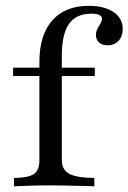

<svg xmlns="http://www.w3.org/2000/svg" viewBox="-20 -651 449 671"><path d="M29 0V-29Q79.8 -29.8 98.8 -43.1Q117.7 -56.5 117.7 -91.1V-434.7Q117.7 -529 162.9 -579.8Q208.1 -630.6 289.5 -630.6Q344.4 -630.6 376.6 -608.9Q408.9 -587.1 408.9 -550Q408.9 -524.2 394.4 -508.5Q379.8 -492.7 355.6 -492.7Q337.9 -492.7 326.6 -502.4Q315.3 -512.1 315.3 -528.2Q315.3 -540.3 320.6 -550.4Q325.8 -560.5 331 -569Q336.3 -577.4 336.3 -585.5Q336.3 -603.2 299.2 -603.2Q246 -603.2 221 -567.3Q196 -531.5 196 -455.6V-91.9Q196 -58.1 221.4 -44Q246.8 -29.8 309.7 -29V0Q295.2 -0.8 269.8 -1.2Q244.4 -1.6 215.3 -2.4Q186.3 -3.2 159.7 -3.2Q119.4 -3.2 83.5 -2Q47.6 -0.8 29 0ZM25.8 -385.5V-414.5H311.3V-385.5Z"/></svg>

Font: Playfair
Style: Regular
Weight: 400
Designer: Claus Eggers Sørensen
Foundry: Claus Eggers Sørensen
Version: Version 2.001;gftools[0.9.30]